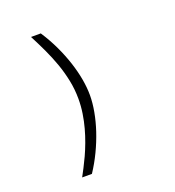

<svg xmlns="http://www.w3.org/2000/svg" viewBox="-135 -755 870 957"><g transform="rotate(-20 300.0 -276.5)"><path d="M137.2 96.2Q147 78.1 159.4 54.2Q171.9 30.3 185.1 1.7Q198.2 -26.9 210.4 -59.6Q222.7 -92.3 232.4 -127.9Q242.2 -163.6 248 -201.4Q253.9 -239.3 253.9 -278.3Q253.9 -328.6 244.1 -376.2Q234.4 -423.8 218.3 -469.5Q202.1 -515.1 181.2 -559.8Q160.2 -604.5 137.2 -648.9H189Q220.2 -601.1 243.7 -551.3Q267.1 -501.5 282.7 -453.4Q298.3 -405.3 306.2 -360.4Q314 -315.4 314 -276.4Q314 -235.4 305.4 -188.7Q296.9 -142.1 280.8 -93.5Q264.6 -44.9 241.5 3.4Q218.3 51.8 189 96.2Z"/></g></svg>

Font: Ethiopic Sadiss
Style: Regular
Weight: 400
Designer: abass alamnehe
Foundry: Senamirmir Project
Version: Version 5.100